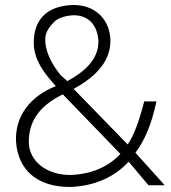

<svg xmlns="http://www.w3.org/2000/svg" viewBox="-20 -747 685 767"><path d="M521 -137C554 -180 585 -246 605 -342H556C536 -262 513 -202 490 -170L274 -392C339 -427 424 -489 421 -588C418 -672 358 -727 275 -727H269C168 -723 112 -669 115 -569C118 -508 153 -460 189 -419L203 -403C99 -362 39 -281 44 -181C52 -69 127 0 260 0C360 -4 437 -40 494 -101L573 -7H638ZM163 -609C168 -626 179 -642 195 -658C210 -674 235 -683 270 -686H275C335 -686 369 -645 373 -585C376 -508 312 -457 249 -423L223 -446C166 -515 155 -576 163 -609ZM461 -132C411 -79 344 -51 261 -48C165 -48 95 -104 95 -181C95 -274 151 -331 231 -370Z"/></svg>

Font: Spoqa Han Sans Neo Light
Style: Regular
Weight: 300
Designer: [Spoqa Han Sans Neo] Dong-huui Kim  Younghwa Kang  Yujin Lee  [Noto Sans] Ryoko NISHIZUKA  (kana & ideographs); Paul D. 
Foundry: Spoqa (http://www.spoqa-han-sans.com)
Version: Version 1.000